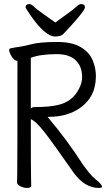

<svg xmlns="http://www.w3.org/2000/svg" viewBox="-20 -916 540 947"><path d="M113 11Q98 11 81 3Q64 -5 64 -17Q64 -29 65 -58.5Q66 -88 66 -616Q47 -616 31 -649Q25 -662 25 -668Q25 -677 34 -678Q52 -682 74.5 -685Q97 -688 132 -697Q174 -709 262 -709Q335 -709 377.5 -684Q420 -659 436.5 -620Q453 -581 453 -541Q453 -437 374 -383Q312 -340 224 -340L215 -339Q313 -223 387 -107Q425 -53 451 -32Q483 -7 483 5Q483 11 467 11Q399 11 344 -63Q237 -217 196 -268.5Q155 -320 132 -328Q132 -81 133 -48.5Q134 -16 134 1Q134 11 113 11ZM132 -380Q136 -388 153 -388Q222 -388 265 -398Q337 -414 369 -477Q385 -506 385 -537Q385 -588 353.5 -618.5Q322 -649 260 -649Q180 -649 132 -631ZM252 -736Q202 -736 128 -844Q106 -876 106 -880Q106 -896 125 -896Q134 -896 148 -882.5Q162 -869 193 -847.5Q224 -826 253 -805Q281 -826 311.5 -847.5Q342 -869 356 -882.5Q370 -896 380 -896Q399 -896 399 -880Q399 -864 322 -780Q304 -761 292.5 -748.5Q281 -736 252 -736Z"/></svg>

Font: LXGW WenKai Mono Lite
Style: Regular
Weight: 400
Monospace: yes
Designer: LXGW / Fontworks Inc.
Foundry: LXGW / Fontworks Inc.
Version: Version 1.520; June 14, 2025